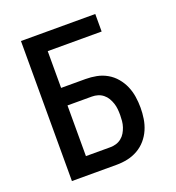

<svg xmlns="http://www.w3.org/2000/svg" viewBox="-133 -841 866 947"><g transform="rotate(-20 300.0 -367.5)"><path d="M83 0V-735H473V-643H190V-450H318Q347 -450 375.5 -444.5Q404 -439 429.5 -424.5Q455 -410 474 -387.5Q493 -365 504.5 -338.5Q516 -312 520.5 -283Q525 -254 525 -225Q525 -196 520.5 -167Q516 -138 504.5 -111.5Q493 -85 474 -63Q455 -41 429.5 -26.5Q404 -12 375.5 -6Q347 0 318 0ZM318 -92Q334 -92 349 -96.5Q364 -101 376.5 -111Q389 -121 397 -134.5Q405 -148 410 -163Q415 -178 416.5 -194Q418 -210 418 -225Q418 -241 416.5 -256.5Q415 -272 410 -287Q405 -302 397 -315.5Q389 -329 376.5 -339Q364 -349 349 -353.5Q334 -358 318 -358H190V-92Z"/></g></svg>

Font: Zed Mono Semibold Extended
Style: Regular
Weight: 600
Width: 7
Monospace: yes
Designer: Belleve Invis
Foundry: Belleve Invis
Version: Version 1.0.0; ttfautohint (v1.8.4)